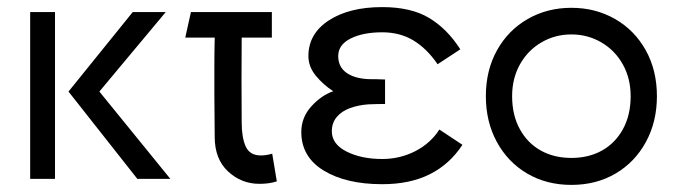

<svg xmlns="http://www.w3.org/2000/svg" viewBox="-20 -504 1910 541"><path d="M135 -470V0H65V-470ZM354 -470H447L260 -246L460 0H367L173 -246Z M585 -118 584 -238Q584 -279 584 -317.5Q584 -356 585 -398H502L518 -470H746V-398H661Q660 -279 661 -159Q661 -116 672.5 -91Q684 -66 715 -66Q730 -66 747 -71L760 7Q739 14 711 14Q660 14 622.5 -21Q585 -56 585 -118Z M1057 15Q955 15 892 -23.5Q829 -62 829 -132Q829 -173 857 -204Q885 -235 919 -247Q891 -265 870 -290.5Q849 -316 849 -346Q849 -409 906.5 -446.5Q964 -484 1057 -484Q1138 -484 1189 -453.5Q1240 -423 1277 -365L1213 -323Q1183 -367 1145 -390Q1107 -413 1057 -413Q1003 -413 968 -395.5Q933 -378 933 -346Q933 -316 955.5 -299.5Q978 -283 1018 -281Q1042 -281 1065 -280V-211Q1042 -211 1018 -210Q990 -208 966.5 -199.5Q943 -191 929 -174.5Q915 -158 915 -134Q915 -98 956.5 -77Q998 -56 1057 -56Q1107 -56 1150 -78Q1193 -100 1218 -139L1283 -96Q1247 -41 1191 -13Q1135 15 1057 15Z M1423 -233Q1423 -180 1444.5 -140.5Q1466 -101 1503.5 -80Q1541 -59 1590 -59Q1639 -59 1676.5 -80Q1714 -101 1735.5 -140.5Q1757 -180 1757 -233Q1757 -283 1735 -322.5Q1713 -362 1674.5 -384.5Q1636 -407 1590 -407Q1544 -407 1505.5 -384.5Q1467 -362 1445 -322.5Q1423 -283 1423 -233ZM1349 -233Q1349 -306 1380.5 -362.5Q1412 -419 1467 -450.5Q1522 -482 1590 -482Q1658 -482 1713 -450.5Q1768 -419 1799.5 -362.5Q1831 -306 1831 -233Q1831 -161 1800 -104Q1769 -47 1714.5 -15Q1660 17 1590 17Q1520 17 1465.5 -15Q1411 -47 1380 -104Q1349 -161 1349 -233Z"/></svg>

Font: Kreadon
Style: Regular
Weight: 400
Designer: kohakuno
Foundry: StudioGnu
Version: Version 1.000;Glyphs 3.1.2 (3151)